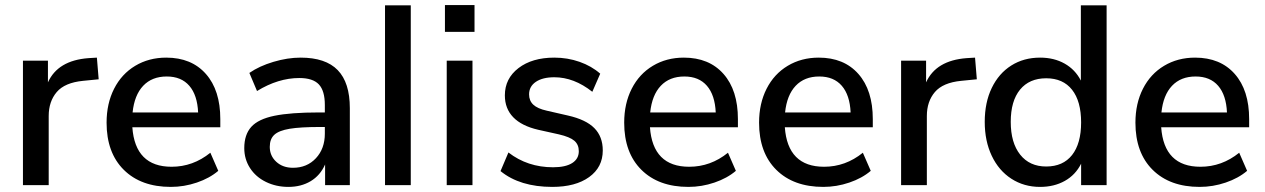

<svg xmlns="http://www.w3.org/2000/svg" viewBox="-20 -726 4960 753"><path d="M367 -415 306 -409Q234 -402 202.5 -365Q171 -328 171 -271V0H70V-488H168V-403Q207 -489 327 -498L360 -500Z M844 -227H499Q510 -72 653 -72Q737 -72 805 -127L836 -56Q802 -27 752 -10Q702 7 650 7Q533 7 465.5 -60Q398 -127 398 -245Q398 -320 427.5 -378Q457 -436 510.5 -468Q564 -500 632 -500Q731 -500 787.5 -436Q844 -372 844 -259ZM500 -285H757Q754 -353 722.5 -389.5Q691 -426 634 -426Q576 -426 541.5 -389.5Q507 -353 500 -285Z M1352 -302V0H1255V-81Q1236 -38 1198.5 -15.5Q1161 7 1111 7Q1063 7 1023 -12.5Q983 -32 960.5 -67Q938 -102 938 -145Q938 -198 965.5 -228.5Q993 -259 1056.5 -272Q1120 -285 1231 -285H1254V-314Q1254 -370 1230.5 -395Q1207 -420 1154 -420Q1071 -420 988 -369L958 -440Q997 -467 1052.5 -483.5Q1108 -500 1159 -500Q1257 -500 1304.5 -451Q1352 -402 1352 -302ZM1254 -202V-228H1236Q1158 -228 1116 -221Q1074 -214 1056 -197.5Q1038 -181 1038 -150Q1038 -115 1063.5 -91.5Q1089 -68 1129 -68Q1184 -68 1219 -105.5Q1254 -143 1254 -202Z M1490 0V-705H1591V0Z M1732 0V-488H1833V0ZM1725 -706H1841V-601H1725Z M1943 -55 1974 -128Q2049 -70 2149 -70Q2198 -70 2224 -86.5Q2250 -103 2250 -133Q2250 -159 2232.5 -174Q2215 -189 2172 -199L2091 -217Q2026 -232 1993 -266Q1960 -300 1960 -352Q1960 -418 2013.5 -459Q2067 -500 2154 -500Q2206 -500 2253 -483.5Q2300 -467 2334 -437L2303 -366Q2231 -423 2154 -423Q2108 -423 2081.5 -405Q2055 -387 2055 -356Q2055 -331 2071.5 -315.5Q2088 -300 2124 -292L2207 -273Q2278 -257 2311 -223.5Q2344 -190 2344 -136Q2344 -70 2290.5 -31.5Q2237 7 2146 7Q2019 7 1943 -55Z M2874 -227H2529Q2540 -72 2683 -72Q2767 -72 2835 -127L2866 -56Q2832 -27 2782 -10Q2732 7 2680 7Q2563 7 2495.5 -60Q2428 -127 2428 -245Q2428 -320 2457.5 -378Q2487 -436 2540.5 -468Q2594 -500 2662 -500Q2761 -500 2817.5 -436Q2874 -372 2874 -259ZM2530 -285H2787Q2784 -353 2752.5 -389.5Q2721 -426 2664 -426Q2606 -426 2571.5 -389.5Q2537 -353 2530 -285Z M3403 -227H3058Q3069 -72 3212 -72Q3296 -72 3364 -127L3395 -56Q3361 -27 3311 -10Q3261 7 3209 7Q3092 7 3024.5 -60Q2957 -127 2957 -245Q2957 -320 2986.5 -378Q3016 -436 3069.5 -468Q3123 -500 3191 -500Q3290 -500 3346.5 -436Q3403 -372 3403 -259ZM3059 -285H3316Q3313 -353 3281.5 -389.5Q3250 -426 3193 -426Q3135 -426 3100.5 -389.5Q3066 -353 3059 -285Z M3811 -415 3750 -409Q3678 -402 3646.5 -365Q3615 -328 3615 -271V0H3514V-488H3612V-403Q3651 -489 3771 -498L3804 -500Z M4320 -705V0H4220V-84Q4198 -40 4156 -16.5Q4114 7 4059 7Q3996 7 3946.5 -25Q3897 -57 3869.5 -115Q3842 -173 3842 -248Q3842 -324 3869.5 -381Q3897 -438 3946 -469Q3995 -500 4059 -500Q4114 -500 4155.5 -476.5Q4197 -453 4219 -410V-705ZM4220 -246Q4220 -329 4184.5 -374Q4149 -419 4083 -419Q4017 -419 3980.5 -374.5Q3944 -330 3944 -248Q3944 -166 3981 -119.5Q4018 -73 4083 -73Q4149 -73 4184.5 -118Q4220 -163 4220 -246Z M4879 -227H4534Q4545 -72 4688 -72Q4772 -72 4840 -127L4871 -56Q4837 -27 4787 -10Q4737 7 4685 7Q4568 7 4500.5 -60Q4433 -127 4433 -245Q4433 -320 4462.5 -378Q4492 -436 4545.5 -468Q4599 -500 4667 -500Q4766 -500 4822.5 -436Q4879 -372 4879 -259ZM4535 -285H4792Q4789 -353 4757.5 -389.5Q4726 -426 4669 -426Q4611 -426 4576.5 -389.5Q4542 -353 4535 -285Z"/></svg>

Font: wassup Sans
Style: Medium
Weight: 600
Version: Version 2.001